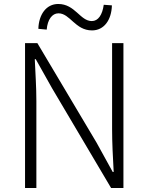

<svg xmlns="http://www.w3.org/2000/svg" viewBox="-20 -946 747 966"><path d="M106 0H163V-437C163 -510 158 -578 155 -648H160L242 -502L539 0H601V-729H544V-297C544 -226 548 -153 552 -81H547L466 -228L168 -729H106ZM443 -793C504 -793 541 -846 543 -919L502 -922C495 -871 474 -840 442 -840C383 -840 358 -926 273 -926C212 -926 175 -872 173 -801L215 -797C219 -847 242 -879 274 -879C333 -879 358 -793 443 -793Z"/></svg>

Font: Noto Sans CJK JP Light
Style: Regular
Weight: 300
Designer: Ryoko NISHIZUKA (kana & ideographs); Paul D. Hunt (Latin, Greek & Cyrillic); Wenlong ZHANG (bopomofo); Sandoll Communica
Foundry: Adobe Systems Incorporated
Version: Version 1.004;PS 1.004;hotconv 1.0.82;makeotf.lib2.5.63406